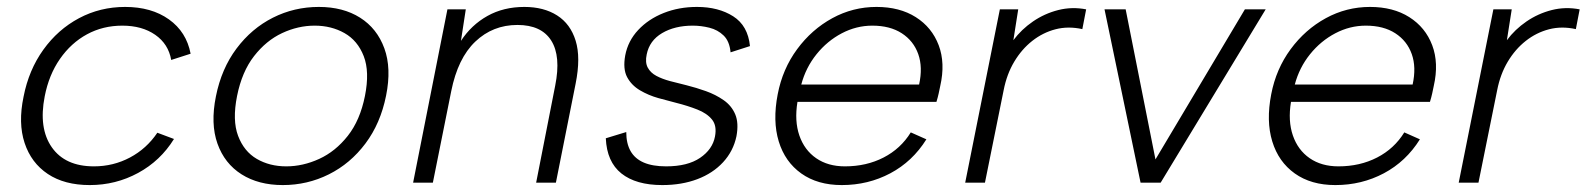

<svg xmlns="http://www.w3.org/2000/svg" viewBox="-20 -527 4578 554"><path d="M239 7Q166 7 118 -25Q70 -57 51 -114.5Q32 -172 48 -248Q63 -325 105 -383.5Q147 -442 208 -474.5Q269 -507 341 -507Q417 -507 467.5 -471Q518 -435 530 -372L474 -354Q466 -400 428 -426.5Q390 -453 333 -453Q277 -453 231 -428Q185 -403 153 -357Q121 -311 109 -249Q91 -157 129.5 -102Q168 -47 251 -47Q307 -47 355 -72.5Q403 -98 434 -144L482 -126Q443 -63 378.5 -28Q314 7 239 7Z M796 7Q726 7 677 -24Q628 -55 607.5 -112.5Q587 -170 603 -249Q619 -329 662.5 -387Q706 -445 767.5 -476Q829 -507 900 -507Q970 -507 1019 -476Q1068 -445 1089 -387.5Q1110 -330 1094 -251Q1078 -171 1034.5 -113Q991 -55 929 -24Q867 7 796 7ZM806 -47Q854 -47 901 -68.5Q948 -90 983.5 -135Q1019 -180 1033 -250Q1047 -320 1029.5 -365Q1012 -410 974 -431.5Q936 -453 888 -453Q840 -453 794 -431.5Q748 -410 713 -365Q678 -320 664 -250Q650 -180 667 -135Q684 -90 721 -68.5Q758 -47 806 -47Z M1271 -500H1324L1310 -409Q1340 -455 1386.5 -481Q1433 -507 1493 -507Q1549 -507 1587.5 -482.5Q1626 -458 1641 -409.5Q1656 -361 1641 -286L1584 0H1527L1582 -280Q1599 -365 1570.5 -410Q1542 -455 1473 -455Q1402 -455 1351.5 -407Q1301 -359 1282 -264L1229 0H1172Z M1787 -146Q1787 -113 1799.5 -91Q1812 -69 1837.5 -58Q1863 -47 1902 -47Q1964 -47 2000 -71.5Q2036 -96 2043 -133Q2049 -164 2034.5 -182Q2020 -200 1992 -211Q1964 -222 1932 -230Q1908 -236 1879.5 -244Q1851 -252 1826.5 -266.5Q1802 -281 1789.5 -304.5Q1777 -328 1784 -367Q1792 -409 1821.5 -440.5Q1851 -472 1895 -489.5Q1939 -507 1991 -507Q2053 -507 2095.5 -480Q2138 -453 2144 -394L2088 -376Q2085 -408 2068 -424.5Q2051 -441 2027 -447Q2003 -453 1979 -453Q1927 -453 1890.5 -431.5Q1854 -410 1846 -370Q1841 -347 1849 -332Q1857 -317 1874 -308Q1891 -299 1913.5 -293Q1936 -287 1961 -281Q1989 -274 2017 -264Q2045 -254 2068 -238Q2091 -222 2101.5 -197Q2112 -172 2105 -134Q2096 -91 2066.5 -59Q2037 -27 1992 -10Q1947 7 1891 7Q1815 7 1773 -26.5Q1731 -60 1728 -128Z M2409 7Q2339 7 2292 -26.5Q2245 -60 2227 -119Q2209 -178 2224 -255Q2238 -328 2280 -385Q2322 -442 2381.5 -474.5Q2441 -507 2509 -507Q2576 -507 2622.5 -477.5Q2669 -448 2688.5 -396.5Q2708 -345 2693 -279Q2691 -269 2688.5 -257.5Q2686 -246 2682 -233H2281Q2272 -178 2286.5 -136Q2301 -94 2335 -70.5Q2369 -47 2418 -47Q2480 -47 2529.5 -72.5Q2579 -98 2608 -145L2653 -125Q2613 -61 2549 -27Q2485 7 2409 7ZM2632 -283Q2643 -333 2629.5 -371Q2616 -409 2582 -431Q2548 -453 2497 -453Q2451 -453 2409 -431Q2367 -409 2336 -370.5Q2305 -332 2292 -283Z M2865 -500H2918L2904 -411Q2927 -442 2960.5 -465Q2994 -488 3033.5 -498Q3073 -508 3114 -500L3103 -443Q3062 -452 3025.5 -442.5Q2989 -433 2958.5 -409Q2928 -385 2906.5 -349Q2885 -313 2876 -267L2822 0H2765Z M3228 -500 3314 -67 3572 -500H3632L3329 0H3271L3167 -500Z M3833 7Q3763 7 3716 -26.5Q3669 -60 3651 -119Q3633 -178 3648 -255Q3662 -328 3704 -385Q3746 -442 3805.5 -474.5Q3865 -507 3933 -507Q4000 -507 4046.5 -477.5Q4093 -448 4112.5 -396.5Q4132 -345 4117 -279Q4115 -269 4112.5 -257.5Q4110 -246 4106 -233H3705Q3696 -178 3710.5 -136Q3725 -94 3759 -70.5Q3793 -47 3842 -47Q3904 -47 3953.5 -72.5Q4003 -98 4032 -145L4077 -125Q4037 -61 3973 -27Q3909 7 3833 7ZM4056 -283Q4067 -333 4053.5 -371Q4040 -409 4006 -431Q3972 -453 3921 -453Q3875 -453 3833 -431Q3791 -409 3760 -370.5Q3729 -332 3716 -283Z M4289 -500H4342L4328 -411Q4351 -442 4384.5 -465Q4418 -488 4457.5 -498Q4497 -508 4538 -500L4527 -443Q4486 -452 4449.5 -442.5Q4413 -433 4382.5 -409Q4352 -385 4330.5 -349Q4309 -313 4300 -267L4246 0H4189Z"/></svg>

Font: Albert Sans Light
Style: Italic
Weight: 300
Italic angle: -11.25°
Designer: Andreas Rasmussen
Foundry: a.Foundry
Version: Version 1.025